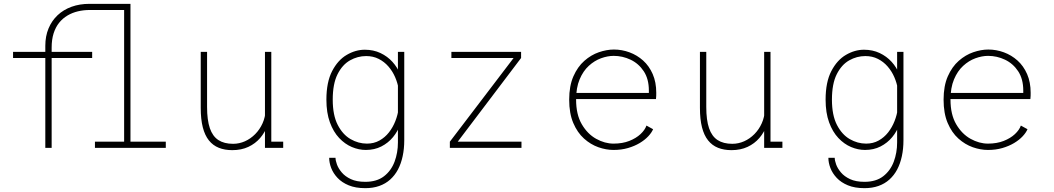

<svg xmlns="http://www.w3.org/2000/svg" viewBox="-20 -770 5490 1000"><path d="M216 0V-531.5Q216 -581.5 232.8 -621.8Q249.5 -662 280 -690.8Q310.5 -719.5 352.8 -734.8Q395 -750 446 -750Q509.5 -750 550.2 -750Q591 -750 616.5 -750Q642 -750 659.5 -750L626.5 -718Q612.5 -718 589.2 -718Q566 -718 531.5 -718Q497 -718 448 -718Q415.5 -718 386 -711Q356.5 -704 331.5 -689.2Q306.5 -674.5 288 -651.5Q269.5 -628.5 259.2 -596.2Q249 -564 249 -521.5V0ZM48 -468V-500H460V-468ZM474.5 0V-32H626.5V-718L659.5 -750V-32H843.5V0Z M1190 12Q1150.5 12 1119.8 -0.2Q1089 -12.5 1068 -38.8Q1047 -65 1036.2 -107Q1025.5 -149 1025.5 -208V-500H1058.5V-213Q1058.5 -144.5 1073 -102.2Q1087.5 -60 1117.5 -40.5Q1147.5 -21 1194 -21Q1226 -21 1255.8 -34.2Q1285.5 -47.5 1309.2 -71.5Q1333 -95.5 1347.5 -127.8Q1362 -160 1363.5 -198H1387Q1387 -156.5 1373.8 -118.8Q1360.5 -81 1335.2 -51.5Q1310 -22 1273.5 -5Q1237 12 1190 12ZM1360 0V-90.5V-500H1393V-17L1378 -32H1455V0Z M1882.5 210Q1832 210 1796.2 195.2Q1760.5 180.5 1738 156.5Q1715.5 132.5 1705 105Q1694.5 77.5 1694.5 52H1727.5Q1727.5 66 1735 86.8Q1742.5 107.5 1760 128.2Q1777.5 149 1807.5 163Q1837.5 177 1882.5 177Q1942.5 177 1980 148Q2017.5 119 2035 72.2Q2052.5 25.5 2052.5 -28V-388V-500H2085.5V-40Q2085.5 5 2077.2 43.5Q2069 82 2052.8 112.8Q2036.5 143.5 2012.2 165.2Q1988 187 1955.5 198.5Q1923 210 1882.5 210ZM1885 11Q1849 11 1812.8 -4.2Q1776.5 -19.5 1746.5 -51.2Q1716.5 -83 1698.2 -132.8Q1680 -182.5 1680 -251Q1680 -342.5 1710 -400Q1740 -457.5 1786 -484.2Q1832 -511 1880 -511Q1925 -511 1961.5 -493.8Q1998 -476.5 2024 -447.8Q2050 -419 2064 -383.8Q2078 -348.5 2078 -312L2056 -307Q2051 -338 2037.8 -368.5Q2024.5 -399 2003 -423.8Q1981.5 -448.5 1952.5 -463.2Q1923.5 -478 1887 -478Q1842.5 -478 1802.8 -455.5Q1763 -433 1738 -383.2Q1713 -333.5 1713 -251Q1713 -170 1739 -119.5Q1765 -69 1805.8 -45.5Q1846.5 -22 1891 -22Q1927.5 -22 1956.2 -38Q1985 -54 2005.8 -80.5Q2026.5 -107 2039.2 -139.5Q2052 -172 2056 -205L2078 -199Q2078 -161 2065 -123.5Q2052 -86 2027 -55.8Q2002 -25.5 1966.2 -7.2Q1930.5 11 1885 11Z M2323 0V-32L2655 -468H2331V-500H2694V-468L2364 -32H2696V0Z M3175.5 11Q3137 11 3096.5 -3.2Q3056 -17.5 3021.5 -48.5Q2987 -79.5 2965.8 -129.5Q2944.5 -179.5 2944.5 -251Q2944.5 -322.5 2966.5 -372.5Q2988.5 -422.5 3023.5 -453.2Q3058.5 -484 3099.2 -498Q3140 -512 3177.5 -512Q3219 -512 3258.5 -497.5Q3298 -483 3329.5 -454.8Q3361 -426.5 3379.5 -384.2Q3398 -342 3398 -286.5Q3398 -280 3397.8 -270.2Q3397.5 -260.5 3396.5 -254H2969V-286H3359.5Q3359.5 -290.5 3359.5 -292.2Q3359.5 -294 3359.5 -298.5Q3359.5 -358.5 3333 -398.8Q3306.5 -439 3264.5 -459Q3222.5 -479 3176.5 -479Q3144.5 -479 3110.2 -466.5Q3076 -454 3046.5 -427Q3017 -400 2998.8 -356.5Q2980.5 -313 2980.5 -251Q2980.5 -173.5 3010.2 -122.8Q3040 -72 3085 -47Q3130 -22 3175.5 -22Q3222 -22 3257.5 -36Q3293 -50 3316 -71.5Q3339 -93 3347 -116L3381.5 -97Q3374 -79 3356.2 -60Q3338.5 -41 3311.8 -25Q3285 -9 3250.8 1Q3216.5 11 3175.5 11Z M3790 12Q3750.5 12 3719.8 -0.2Q3689 -12.5 3668 -38.8Q3647 -65 3636.2 -107Q3625.5 -149 3625.5 -208V-500H3658.5V-213Q3658.5 -144.5 3673 -102.2Q3687.5 -60 3717.5 -40.5Q3747.5 -21 3794 -21Q3826 -21 3855.8 -34.2Q3885.5 -47.5 3909.2 -71.5Q3933 -95.5 3947.5 -127.8Q3962 -160 3963.5 -198H3987Q3987 -156.5 3973.8 -118.8Q3960.5 -81 3935.2 -51.5Q3910 -22 3873.5 -5Q3837 12 3790 12ZM3960 0V-90.5V-500H3993V-17L3978 -32H4055V0Z M4482.5 210Q4432 210 4396.2 195.2Q4360.5 180.5 4338 156.5Q4315.5 132.5 4305 105Q4294.5 77.5 4294.5 52H4327.5Q4327.5 66 4335 86.8Q4342.5 107.5 4360 128.2Q4377.5 149 4407.5 163Q4437.5 177 4482.5 177Q4542.5 177 4580 148Q4617.5 119 4635 72.2Q4652.5 25.5 4652.5 -28V-388V-500H4685.5V-40Q4685.5 5 4677.2 43.5Q4669 82 4652.8 112.8Q4636.5 143.5 4612.2 165.2Q4588 187 4555.5 198.5Q4523 210 4482.5 210ZM4485 11Q4449 11 4412.8 -4.2Q4376.5 -19.5 4346.5 -51.2Q4316.5 -83 4298.2 -132.8Q4280 -182.5 4280 -251Q4280 -342.5 4310 -400Q4340 -457.5 4386 -484.2Q4432 -511 4480 -511Q4525 -511 4561.5 -493.8Q4598 -476.5 4624 -447.8Q4650 -419 4664 -383.8Q4678 -348.5 4678 -312L4656 -307Q4651 -338 4637.8 -368.5Q4624.5 -399 4603 -423.8Q4581.5 -448.5 4552.5 -463.2Q4523.5 -478 4487 -478Q4442.5 -478 4402.8 -455.5Q4363 -433 4338 -383.2Q4313 -333.5 4313 -251Q4313 -170 4339 -119.5Q4365 -69 4405.8 -45.5Q4446.5 -22 4491 -22Q4527.5 -22 4556.2 -38Q4585 -54 4605.8 -80.5Q4626.5 -107 4639.2 -139.5Q4652 -172 4656 -205L4678 -199Q4678 -161 4665 -123.5Q4652 -86 4627 -55.8Q4602 -25.5 4566.2 -7.2Q4530.5 11 4485 11Z M5125.5 11Q5087 11 5046.5 -3.2Q5006 -17.5 4971.5 -48.5Q4937 -79.5 4915.8 -129.5Q4894.5 -179.5 4894.5 -251Q4894.5 -322.5 4916.5 -372.5Q4938.5 -422.5 4973.5 -453.2Q5008.5 -484 5049.2 -498Q5090 -512 5127.5 -512Q5169 -512 5208.5 -497.5Q5248 -483 5279.5 -454.8Q5311 -426.5 5329.5 -384.2Q5348 -342 5348 -286.5Q5348 -280 5347.8 -270.2Q5347.5 -260.5 5346.5 -254H4919V-286H5309.5Q5309.5 -290.5 5309.5 -292.2Q5309.5 -294 5309.5 -298.5Q5309.5 -358.5 5283 -398.8Q5256.5 -439 5214.5 -459Q5172.5 -479 5126.5 -479Q5094.5 -479 5060.2 -466.5Q5026 -454 4996.5 -427Q4967 -400 4948.8 -356.5Q4930.5 -313 4930.5 -251Q4930.5 -173.5 4960.2 -122.8Q4990 -72 5035 -47Q5080 -22 5125.5 -22Q5172 -22 5207.5 -36Q5243 -50 5266 -71.5Q5289 -93 5297 -116L5331.5 -97Q5324 -79 5306.2 -60Q5288.5 -41 5261.8 -25Q5235 -9 5200.8 1Q5166.5 11 5125.5 11Z"/></svg>

Font: Trispace Thin Thin
Style: Regular
Weight: 250
Version: Version 1.210